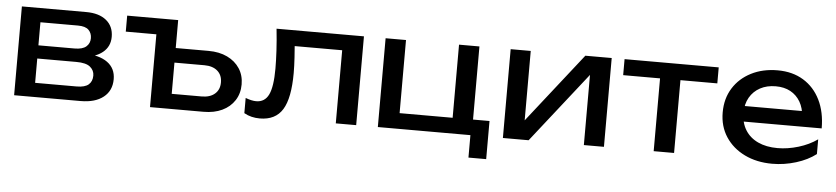

<svg xmlns="http://www.w3.org/2000/svg" viewBox="-43 -828 5306 1219"><g transform="rotate(5 2610.0 -218.5)"><path d="M56 0V-283V-566H466Q548 -566 594.5 -528Q641 -490 641 -423Q641 -361 594.5 -323.5Q548 -286 465 -279L475 -303Q573 -301 625 -263Q677 -225 677 -156Q677 -83 624.5 -41.5Q572 0 479 0ZM182 -32 132 -90H446Q499 -90 522.5 -110.5Q546 -131 546 -168Q546 -201 519.5 -223Q493 -245 431 -245H132V-329H412Q463 -329 486.5 -349.5Q510 -370 510 -403Q510 -435 489.5 -455.5Q469 -476 421 -476H133L182 -533V-283Z M1024 -388H1261Q1330 -388 1381 -363.5Q1432 -339 1460.5 -295.5Q1489 -252 1489 -194Q1489 -136 1460.5 -92Q1432 -48 1381.5 -24Q1331 0 1263 0H922V-524L982 -464H727V-566H1052V-36L991 -96H1243Q1296 -96 1326.5 -122.5Q1357 -149 1357 -195Q1357 -242 1326.5 -268.5Q1296 -295 1243 -295H1024Z M1679 -566H2236V0H2106V-526L2166 -466H1744L1800 -512Q1805 -450 1808.5 -394.5Q1812 -339 1812 -295Q1812 -135 1767 -62Q1722 11 1622 11Q1595 11 1570 5Q1545 -1 1522 -14V-111Q1540 -104 1557.5 -100Q1575 -96 1590 -96Q1645 -96 1669.5 -147Q1694 -198 1694 -313Q1694 -363 1690.5 -427Q1687 -491 1679 -566Z M2972 -566V-72L2950 -100H3077V143H2964V-23L2986 0H2374V-566H2504V-72L2483 -100H2861L2842 -72V-566Z M3171 0V-566H3299V-65L3260 -74L3647 -566H3815V0H3687V-508L3727 -498L3335 0Z M4132 -521H4262V0H4132ZM3897 -566H4497V-464H3897Z M4888 14Q4789 14 4712 -23.5Q4635 -61 4591 -128Q4547 -195 4547 -284Q4547 -372 4588.5 -438.5Q4630 -505 4703.5 -542.5Q4777 -580 4872 -580Q4967 -580 5036.5 -537.5Q5106 -495 5144 -418Q5182 -341 5182 -237H4649V-336H5117L5052 -299Q5049 -355 5025.5 -395Q5002 -435 4962.5 -456.5Q4923 -478 4869 -478Q4812 -478 4769.5 -455Q4727 -432 4703 -390.5Q4679 -349 4679 -292Q4679 -229 4707.5 -183Q4736 -137 4788.5 -112.5Q4841 -88 4913 -88Q4978 -88 5046 -108.5Q5114 -129 5166 -166V-72Q5114 -32 5039.5 -9Q4965 14 4888 14Z"/></g></svg>

Font: Bounded
Style: Regular
Weight: 400
Designer: Vlad Churkin
Version: Version 1.0